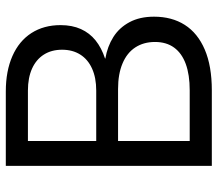

<svg xmlns="http://www.w3.org/2000/svg" viewBox="-65 -703 768 678"><g transform="rotate(-90 319.0 -364.0)"><path d="M72.3 -727.5H335Q407.2 -727.5 460.2 -704.1Q513.2 -680.7 541.3 -637Q569.3 -593.3 569.3 -534.2Q569.3 -493.2 555.4 -462.4Q541.5 -431.6 515.4 -410.6Q489.3 -389.6 451.2 -377V-376Q494.1 -368.7 527.3 -347.7Q560.5 -326.7 579.8 -290.5Q599.1 -254.4 599.1 -204.1Q599.1 -141.1 570.1 -95.5Q541 -49.8 482.9 -24.9Q424.8 0 338.9 0H72.3ZM338.9 -78.1Q394 -78.1 432.1 -92Q470.2 -106 490 -133.3Q509.8 -160.6 509.8 -200.7Q509.8 -240.7 490.5 -270.3Q471.2 -299.8 433.8 -315.4Q396.5 -331.1 343.8 -331.1H160.2V-78.1ZM338.4 -408.2Q383.3 -408.2 415.8 -422.9Q448.2 -437.5 465.3 -464.6Q482.4 -491.7 482.4 -528.8Q482.4 -565.9 465.3 -593Q448.2 -620.1 415.8 -634.8Q383.3 -649.4 338.4 -649.4H160.2V-408.2Z"/></g></svg>

Font: Intratopia Thin
Style: Regular
Weight: 100
Designer: Rasmus Andersson
Foundry: rsms
Version: Version 3.000;Glyphs 3.2.3 (3260)